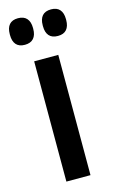

<svg xmlns="http://www.w3.org/2000/svg" viewBox="-109 -712 442 754"><g transform="rotate(-15 112.0 -334.5)"><path d="M63.5 0V-489H161.5V0ZM45.5 -561Q22 -561 10.2 -574.5Q-1.5 -588 -1.5 -613V-617Q-1.5 -642 10.2 -655.5Q22 -669 45.5 -669Q69 -669 81 -655.5Q93 -642 93 -617V-613Q93 -588 81 -574.5Q69 -561 45.5 -561ZM180 -561Q156 -561 144.2 -574.5Q132.5 -588 132.5 -613V-617Q132.5 -642 144.2 -655.5Q156 -669 180 -669Q203.5 -669 215.2 -655.5Q227 -642 227 -617V-613Q227 -588 215.2 -574.5Q203.5 -561 180 -561Z"/></g></svg>

Font: Anek Odia Medium Medium
Style: Regular
Weight: 500
Version: Version 1.003